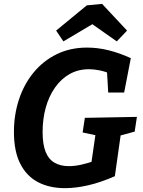

<svg xmlns="http://www.w3.org/2000/svg" viewBox="-20 -963 739 995"><path d="M316.7 12.1Q236.9 12.1 177.4 -18.8Q118 -49.7 85.1 -114.3Q52.2 -178.9 52.2 -279.6Q52.2 -368.5 78.4 -447.7Q104.5 -526.9 154.1 -587.3Q203.8 -647.6 273.7 -682Q343.6 -716.4 431.1 -716.4Q486.6 -716.4 543.2 -702.4Q599.8 -688.3 657.9 -661.6L623.4 -483.3H540.8L534.1 -598.9L556.2 -579Q525.2 -592.5 496.1 -598.4Q466.9 -604.3 441.6 -604.3Q385 -604.3 340.5 -579Q295.9 -553.6 264.5 -508.5Q233 -463.3 216.9 -404.5Q200.8 -345.7 200.8 -278.9Q200.8 -214.5 216.6 -175.7Q232.5 -136.9 263.1 -119.5Q293.6 -102 336.7 -102Q366.6 -102 399.4 -109.2Q432.3 -116.4 469.1 -128.9L450.1 -96L477.2 -282.4L496.2 -257.7L408.2 -276.6L419.7 -352.3L689.5 -357.3L677.9 -280.9L590.9 -257.4L608.1 -282.4L575.2 -49.8Q503 -18 437.7 -2.9Q372.4 12.1 316.7 12.1ZM308.5 -748.5 270.9 -804.5 429.9 -935.3 509.1 -942.8 638.4 -804.5 585.2 -748.5 414.2 -868.7 508.9 -867.4Z"/></svg>

Font: Bitter Thin
Style: Italic
Weight: 100
Italic angle: -9°
Designer: Sol Matas, and Bitter project Authors
Foundry: Sol Matas
Version: Version 2.002